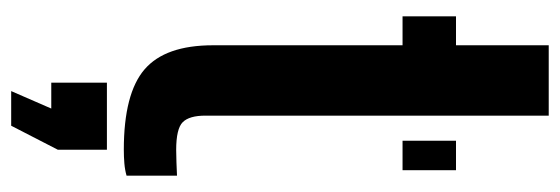

<svg xmlns="http://www.w3.org/2000/svg" viewBox="-357 -453 1026 352"><g transform="rotate(90 156.0 -277.0)"><path d="M10 -502V-600H63V-770H192V-140.5Q192 -111 204 -99Q216 -87 255 -87Q267 -87 277.8 -87.5Q288.5 -88 302 -88.5V4Q291.5 7 279.5 8Q267.5 9 254.5 9Q151.5 9 107.2 -29Q63 -67 63 -154.5V-502ZM238 -502V-600H292V-502ZM147 215.5 179 142H131.5V40H254.5V130L210.5 215.5Z"/></g></svg>

Font: Big Shoulders Stencil Display Thin ExtraBold
Style: Regular
Weight: 800
Version: Version 2.001